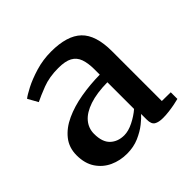

<svg xmlns="http://www.w3.org/2000/svg" viewBox="-122 -922 677 677"><g transform="rotate(-45 216.0 -583.5)"><path d="M329 -361Q307.5 -361 295.8 -368Q284 -375 284 -398V-426Q275 -415.5 256 -400.2Q237 -385 210 -373.2Q183 -361.5 150 -361.5Q115.5 -361.5 86 -375Q56.5 -388.5 38.2 -415.8Q20 -443 20 -483.5Q20 -522 41.8 -549.2Q63.5 -576.5 100.5 -593.5Q137.5 -610.5 183.8 -618.5Q230 -626.5 279 -627V-653Q279 -684.5 271.5 -705.5Q264 -726.5 245.2 -736.8Q226.5 -747 192 -747Q147 -747 112.8 -733.8Q78.5 -720.5 58.5 -710.5L37.5 -748Q47 -756 73.5 -769.8Q100 -783.5 137.2 -794.8Q174.5 -806 215 -806Q294.5 -806 331.2 -770.8Q368 -735.5 368 -655V-406.5L412 -406V-373Q403.5 -370.5 389.5 -367.8Q375.5 -365 359.5 -363Q343.5 -361 329 -361ZM189 -414.5Q210 -414.5 235 -427Q260 -439.5 279 -456V-589Q225.5 -588.5 189.2 -576.2Q153 -564 135 -542.8Q117 -521.5 117 -493.5Q117 -452.5 137.2 -433.5Q157.5 -414.5 189 -414.5Z"/></g></svg>

Font: Merriweather 48pt Medium
Style: Regular
Weight: 500
Version: Version 2.100